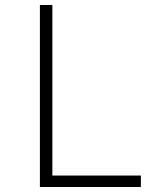

<svg xmlns="http://www.w3.org/2000/svg" viewBox="-20 -750 640 770"><path d="M140 0V-730H190V-46H545V0Z"/></svg>

Font: JetBrains Mono NL Thin
Style: Regular
Weight: 100
Monospace: yes
Designer: Philipp Nurullin, Konstantin Bulenkov
Foundry: JetBrains
Version: Version 2.305; ttfautohint (v1.8.4.7-5d5b)